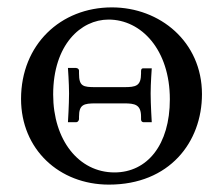

<svg xmlns="http://www.w3.org/2000/svg" viewBox="-20 -490 603 520"><path d="M316 -254H239C205 -254 194 -256 194 -291V-298C194 -301 193 -305 186 -306H164C164 -306 167 -264 167 -237C167 -207 164 -159 164 -159H186C189 -159 193 -161 194 -167V-174C194 -207 207 -210 239 -210H316C345 -210 362 -207 362 -174V-167C362 -160 367 -159 369 -159H391C391 -159 388 -207 388 -237C388 -264 391 -305 391 -305H368C364 -305 362 -303 362 -297V-291C362 -257 348 -254 316 -254ZM274 -437C363 -437 440 -355 440 -221C440 -98 379 -23 290 -23C193 -23 124 -111 124 -234C124 -369 199 -437 274 -437ZM527 -235C527 -377 413 -470 283 -470C144 -470 37 -369 37 -222C37 -86 140 10 275 10C439 10 527 -105 527 -235Z"/></svg>

Font: Linux Libertine O C
Style: Regular
Weight: 400
Designer: Philipp H. Poll
Foundry: Philipp H. Poll
Version: Version 4.0.3